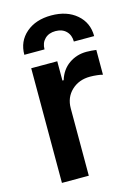

<svg xmlns="http://www.w3.org/2000/svg" viewBox="-116 -820 627 883"><g transform="rotate(-15 198.0 -378.5)"><path d="M66.4 0V-545.9H190.4V-454.1H196.3Q210.9 -502 247.6 -527.6Q284.2 -553.2 331.1 -553.2Q341.8 -553.2 355 -552.2Q368.2 -551.3 377.4 -549.8V-431.6Q368.7 -434.6 351.1 -436.5Q333.5 -438.5 317.4 -438.5Q264.2 -438.5 229.2 -405.5Q194.3 -372.6 194.3 -320.3V0ZM51.8 -613.8Q51.8 -677.7 97.7 -717.3Q143.6 -756.8 217.8 -756.8Q292 -756.8 338.1 -717.3Q384.3 -677.7 384.3 -613.8H287.6Q287.6 -644.5 268.8 -663.3Q250 -682.1 217.8 -682.1Q186 -682.1 167 -663.3Q147.9 -644.5 147.9 -613.8Z"/></g></svg>

Font: Inter Semi Bold
Style: Regular
Weight: 600
Designer: Rasmus Andersson
Foundry: rsms
Version: Version 4.000;git-e0f93cc